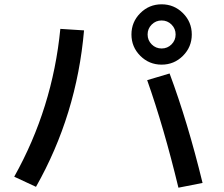

<svg xmlns="http://www.w3.org/2000/svg" viewBox="-20 -840 1040 891"><path d="M663 -468 767 -499Q851 -274 920 9L808 31Q741 -247 663 -468ZM260 -706 370 -699Q336 -307 147 27L46 -20Q224 -338 260 -706ZM829 -779Q870 -738 870 -680Q870 -622 829 -581Q788 -540 730 -540Q672 -540 631 -581Q590 -622 590 -680Q590 -738 631 -779Q672 -820 730 -820Q788 -820 829 -779ZM776 -634Q795 -653 795 -680Q795 -707 776 -726Q757 -745 730 -745Q703 -745 684 -726Q665 -707 665 -680Q665 -653 684 -634Q703 -615 730 -615Q757 -615 776 -634Z"/></svg>

Font: Mplus 1p Medium
Style: Regular
Weight: 500
Version: Version 1.061